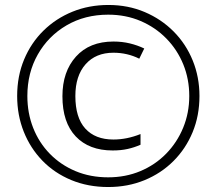

<svg xmlns="http://www.w3.org/2000/svg" viewBox="-20 -743 871 772"><path d="M415 9Q334 9 266.5 -19Q199 -47 150.5 -97Q102 -147 75.5 -213.5Q49 -280 49 -357Q49 -437 77 -504Q105 -571 155 -620Q205 -669 271.5 -696Q338 -723 416 -723Q495 -723 562 -694.5Q629 -666 678.5 -616Q728 -566 755 -499.5Q782 -433 782 -357Q782 -278 754.5 -211.5Q727 -145 677.5 -95.5Q628 -46 561 -18.5Q494 9 415 9ZM415 -30Q485 -30 544.5 -55Q604 -80 648 -125Q692 -170 716.5 -229.5Q741 -289 741 -357Q741 -425 717 -484Q693 -543 649 -588Q605 -633 545.5 -658.5Q486 -684 415 -684Q321 -684 247.5 -641Q174 -598 132 -524Q90 -450 90 -357Q90 -288 113.5 -228.5Q137 -169 180.5 -124.5Q224 -80 283.5 -55Q343 -30 415 -30ZM433 -138Q338 -138 284.5 -194.5Q231 -251 231 -356Q231 -455 285.5 -515.5Q340 -576 436 -576Q471 -576 502 -568.5Q533 -561 560 -548L540 -507Q516 -519 490 -525Q464 -531 436 -531Q365 -531 324 -484.5Q283 -438 283 -357Q283 -270 323 -226Q363 -182 436 -182Q490 -182 545 -204V-161Q520 -150 493 -144Q466 -138 433 -138Z"/></svg>

Font: Noto Sans Georgian SemiCondensed Light
Style: Regular
Weight: 300
Width: 4
Designer: Monotype Design Team, Akaki Razmadze
Foundry: Google LLC
Version: Version 2.005; ttfautohint (v1.8.4.7-5d5b)